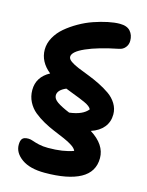

<svg xmlns="http://www.w3.org/2000/svg" viewBox="-140 -805 875 1140"><g transform="rotate(15 297.5 -235.0)"><path d="M248 250Q157.7 250 107.4 214.4Q57.1 178.7 57.1 128.9Q57.1 103 66.9 91.1Q76.7 79.1 104 79.1Q117.2 79.1 133.1 85Q148.9 90.8 173.1 96.4Q197.3 102.1 230 102.1Q322.3 102.1 384.8 79.1Q378.9 64 356.9 49.6Q335 35.2 305.4 22.5Q275.9 9.8 241 -4.6Q206.1 -19 172.6 -37.6Q139.2 -56.2 111.8 -78.6Q84.5 -101.1 67.6 -134Q50.8 -167 50.8 -206.1Q50.8 -286.6 127.9 -328.1Q60.1 -382.8 60.1 -457Q60.1 -495.6 80.3 -532.2Q100.6 -568.8 133.8 -596.9Q167 -625 208.7 -648.9Q250.5 -672.9 294.4 -688Q338.4 -703.1 379.4 -711.7Q420.4 -720.2 452.1 -720.2Q496.1 -720.2 516.6 -697Q537.1 -673.8 537.1 -638.2Q537.1 -614.7 522.9 -597.2Q508.8 -579.6 484.9 -575.2Q362.3 -550.8 289.6 -518.6Q216.8 -486.3 216.8 -455.1Q216.8 -440.9 235.4 -427.7Q253.9 -414.6 283.7 -402.3Q313.5 -390.1 349.1 -376.5Q384.8 -362.8 420.7 -345Q456.5 -327.1 486.3 -306.4Q516.1 -285.6 534.7 -255.4Q553.2 -225.1 553.2 -189.9Q553.2 -144 526.4 -110.8Q499.5 -77.6 449.2 -61Q543.9 -1.5 543.9 81.1Q543.9 166.5 467.5 208.3Q391.1 250 248 250ZM193.8 -211.9Q193.8 -189.9 220 -171.9Q246.1 -153.8 296.9 -132.8Q378.9 -142.6 410.2 -183.1Q406.2 -191.9 395.8 -200.2Q385.3 -208.5 367.2 -216.8Q349.1 -225.1 332.5 -231.7Q315.9 -238.3 289.1 -248.5Q262.2 -258.8 244.1 -266.1Q193.8 -244.6 193.8 -211.9Z"/></g></svg>

Font: Shantell Sans Irregular Bouncy
Style: Bold
Weight: 700
Designer: Stephen Nixon, Anya Danilova, Shantell Martin
Foundry: Arrow Type
Version: Version 1.006;[9816181b4]